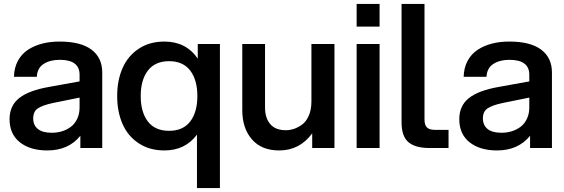

<svg xmlns="http://www.w3.org/2000/svg" viewBox="-20 -740 2821 960"><path d="M381.8 0V-61Q322.3 12.2 216.8 12.2Q130.4 12.2 79.1 -28.8Q27.8 -69.8 27.8 -144Q27.8 -211.4 75.9 -249.5Q124 -287.6 224.1 -305.2L377.9 -333V-366.2Q377.9 -440.9 278.8 -440.9Q230 -440.9 198 -420.2Q166 -399.4 164.1 -356H49.8Q50.8 -400.9 69.3 -435.5Q87.9 -470.2 119.6 -491Q151.4 -511.7 191.2 -522Q231 -532.2 277.8 -532.2Q383.8 -532.2 437.5 -491.7Q491.2 -451.2 491.2 -377.9V0ZM146 -147.9Q146 -114.3 169.2 -95.2Q192.4 -76.2 238.8 -76.2Q265.6 -76.2 289.8 -83.5Q314 -90.8 334 -105.7Q354 -120.6 366 -145.8Q377.9 -170.9 377.9 -203.1V-252L245.1 -225.1Q192.9 -213.9 169.4 -198.2Q146 -182.6 146 -147.9Z M1079.6 -520V200.2H964.8V-66.9Q906.2 12.2 801.8 12.2Q727.5 12.2 673.3 -23.7Q619.1 -59.6 592.5 -120.6Q565.9 -181.6 565.9 -259.8Q565.9 -337.9 592.5 -398.9Q619.1 -460 673.3 -496.1Q727.5 -532.2 801.8 -532.2Q910.6 -532.2 968.8 -446.8V-520ZM683.6 -259.8Q683.6 -179.7 719.2 -132.8Q754.9 -85.9 825.7 -85.9Q895.5 -85.9 931.2 -132.8Q966.8 -179.7 966.8 -259.8Q966.8 -339.8 931.2 -387Q895.5 -434.1 825.7 -434.1Q755.4 -434.1 719.5 -387.2Q683.6 -340.3 683.6 -259.8Z M1305.2 -202.1Q1305.2 -150.4 1331.1 -119.6Q1356.9 -88.9 1410.2 -88.9Q1428.7 -88.9 1448.5 -95.2Q1468.3 -101.6 1489.3 -116.2Q1510.3 -130.9 1523.7 -161.1Q1537.1 -191.4 1537.1 -232.9V-520H1652.3V0H1541V-73.2Q1478 12.2 1376.5 12.2Q1287.1 12.2 1239.3 -43.5Q1191.4 -99.1 1191.4 -189V-520H1305.2Z M1763.2 0V-520H1877.9V0ZM1763.2 -606.9V-720.2H1877.9V-606.9Z M1987.8 -720.2H2102.5V-142.1Q2102.5 -115.2 2114.5 -103Q2126.5 -90.8 2153.8 -90.8H2222.7V0H2126.5Q2056.6 0 2022.2 -29.1Q1987.8 -58.1 1987.8 -128.9Z M2630.4 0V-61Q2570.8 12.2 2465.3 12.2Q2378.9 12.2 2327.6 -28.8Q2276.4 -69.8 2276.4 -144Q2276.4 -211.4 2324.5 -249.5Q2372.6 -287.6 2472.7 -305.2L2626.5 -333V-366.2Q2626.5 -440.9 2527.3 -440.9Q2478.5 -440.9 2446.5 -420.2Q2414.6 -399.4 2412.6 -356H2298.3Q2299.3 -400.9 2317.9 -435.5Q2336.4 -470.2 2368.2 -491Q2399.9 -511.7 2439.7 -522Q2479.5 -532.2 2526.4 -532.2Q2632.3 -532.2 2686 -491.7Q2739.7 -451.2 2739.7 -377.9V0ZM2394.5 -147.9Q2394.5 -114.3 2417.7 -95.2Q2440.9 -76.2 2487.3 -76.2Q2514.2 -76.2 2538.3 -83.5Q2562.5 -90.8 2582.5 -105.7Q2602.5 -120.6 2614.5 -145.8Q2626.5 -170.9 2626.5 -203.1V-252L2493.7 -225.1Q2441.4 -213.9 2418 -198.2Q2394.5 -182.6 2394.5 -147.9Z"/></svg>

Font: Aspekta 550
Style: Regular
Weight: 550
Designer: Ivo Dolenc
Version: Version 2.000